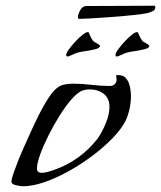

<svg xmlns="http://www.w3.org/2000/svg" viewBox="-20 -646 562 670"><path d="M60 4Q53 4 36.5 0.5Q20 -3 20 -12Q20 -21 27 -41Q34 -61 38 -71Q46 -93 62.5 -130.5Q79 -168 98.5 -210Q118 -252 138 -286Q158 -320 173 -334Q187 -347 202 -350.5Q217 -354 235 -354Q267 -354 299 -350Q331 -346 364 -346Q374 -346 380.5 -352.5Q387 -359 387 -369Q387 -372 386 -375.5Q385 -379 385 -382Q385 -384 393 -384Q411 -384 420.5 -372Q430 -360 433.5 -343Q437 -326 437 -310Q437 -289 432 -266Q427 -243 418 -224Q403 -195 372.5 -163.5Q342 -132 302 -102Q262 -72 218.5 -48Q175 -24 134 -10Q93 4 60 4ZM126 -43Q136 -43 146 -46Q156 -49 166 -52Q261 -85 321 -163Q336 -184 349 -215.5Q362 -247 362 -273Q362 -303 342 -318.5Q322 -334 293 -334Q279 -334 268 -330Q251 -324 230 -300Q209 -276 188 -242.5Q167 -209 149 -173Q131 -137 120 -106.5Q109 -76 109 -58Q109 -43 126 -43ZM387 -449Q383 -449 383 -454Q383 -461 392.5 -474Q402 -487 415 -501Q428 -515 440 -524.5Q452 -534 458 -534Q461 -534 463 -529Q466 -522 469 -516Q472 -510 477 -503Q480 -500 490.5 -494.5Q501 -489 501 -486Q501 -483 499 -481.5Q497 -480 495 -478Q492 -476 479 -473Q466 -470 452.5 -468Q439 -466 434 -465Q423 -463 413.5 -459Q404 -455 393 -450Q391 -449 387 -449ZM215 -449Q211 -449 211 -454Q211 -461 220.5 -474Q230 -487 243 -501Q256 -515 268 -524.5Q280 -534 286 -534Q291 -534 291 -529Q294 -522 297 -516Q300 -510 305 -503Q308 -500 318.5 -494.5Q329 -489 329 -486Q329 -483 327 -481.5Q325 -480 323 -478Q320 -476 307 -473Q294 -470 280.5 -468Q267 -466 262 -465Q251 -463 241.5 -459Q232 -455 221 -450Q219 -449 215 -449ZM254 -580Q252 -582 252 -587Q252 -596 260 -610.5Q268 -625 281 -625L518 -626Q522 -626 522 -621Q522 -611 512.5 -607Q503 -603 498 -601Q474 -596 446.5 -593.5Q419 -591 400 -589Q376 -587 346.5 -585Q317 -583 291.5 -581.5Q266 -580 254 -580Z"/></svg>

Font: My Soul
Style: Regular
Weight: 400
Designer: Robert E. Leuschke
Foundry: Robert E. Leuschke
Version: Version 1.010; ttfautohint (v1.8.4.7-5d5b)